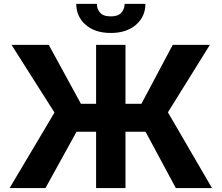

<svg xmlns="http://www.w3.org/2000/svg" viewBox="-20 -955 1125 975"><path d="M617.2 -727.3V-427.9H698.2L857.2 -727.3H1045.8L832.7 -384.6L1056.5 0H872.9L719.1 -285.9H617.2V0H468V-285.9H368.6L210.9 0H28.8L256.7 -383.5L38.4 -727.3H227.6L391 -427.9H468V-727.3ZM612.9 -935.4H718.4Q718.4 -871.1 670.8 -829.4Q623.2 -787.6 542.6 -787.6Q462 -787.6 414.6 -829.4Q367.2 -871.1 367.2 -935.4H471.9Q471.6 -910.9 487.7 -891.3Q503.9 -871.8 542.6 -871.8Q580.6 -871.8 596.8 -891.2Q612.9 -910.5 612.9 -935.4Z"/></svg>

Font: Inter UI
Style: Bold
Weight: 700
Designer: Rasmus Andersson
Foundry: rsms
Version: 3.2;8d6f07862